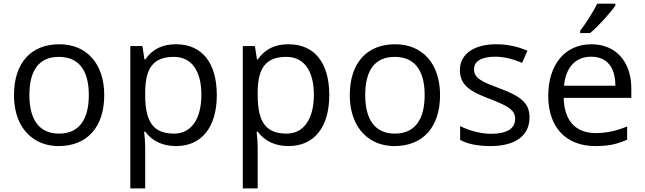

<svg xmlns="http://www.w3.org/2000/svg" viewBox="-20 -786 3512 1046"><path d="M547.9 -268.1C547.9 -438 453.1 -544.9 303.2 -544.9C148.4 -544.9 56.2 -442.4 56.2 -268.1C56.2 -211.9 66.4 -162.6 86.4 -120.6C127 -36.6 204.1 9.8 299.8 9.8C454.6 9.8 547.9 -93.8 547.9 -268.1ZM140.1 -268.1C140.1 -406.2 194.8 -476.1 300.8 -476.1C408.2 -476.1 463.9 -404.3 463.9 -268.1C463.9 -130.9 407.7 -58.1 301.8 -58.1C195.8 -58.1 140.1 -131.3 140.1 -268.1Z M939 9.8C1078.1 9.8 1161.1 -92.3 1161.1 -268.1C1161.1 -443.4 1081.1 -544.9 939 -544.9C867.2 -544.9 812.5 -520.5 771 -461.9H767.1L755.9 -535.2H689.9V240.2H771V20C771 -7.8 769 -37.6 765.1 -68.8H771C810.1 -15.6 869.1 9.8 939 9.8ZM927.2 -476.1C1022.5 -476.1 1077.1 -402.3 1077.1 -269C1077.1 -137.7 1021.5 -58.1 929.2 -58.1C818.4 -58.1 771 -117.7 771 -268.1V-286.1C772.5 -418.5 817.9 -476.1 927.2 -476.1Z M1551.8 9.8C1690.9 9.8 1773.9 -92.3 1773.9 -268.1C1773.9 -443.4 1693.8 -544.9 1551.8 -544.9C1480 -544.9 1425.3 -520.5 1383.8 -461.9H1379.9L1368.7 -535.2H1302.7V240.2H1383.8V20C1383.8 -7.8 1381.8 -37.6 1377.9 -68.8H1383.8C1422.9 -15.6 1481.9 9.8 1551.8 9.8ZM1540 -476.1C1635.3 -476.1 1689.9 -402.3 1689.9 -269C1689.9 -137.7 1634.3 -58.1 1542 -58.1C1431.2 -58.1 1383.8 -117.7 1383.8 -268.1V-286.1C1385.3 -418.5 1430.7 -476.1 1540 -476.1Z M2377.4 -268.1C2377.4 -438 2282.7 -544.9 2132.8 -544.9C1978 -544.9 1885.7 -442.4 1885.7 -268.1C1885.7 -211.9 1896 -162.6 1916 -120.6C1956.5 -36.6 2033.7 9.8 2129.4 9.8C2284.2 9.8 2377.4 -93.8 2377.4 -268.1ZM1969.7 -268.1C1969.7 -406.2 2024.4 -476.1 2130.4 -476.1C2237.8 -476.1 2293.5 -404.3 2293.5 -268.1C2293.5 -130.9 2237.3 -58.1 2131.3 -58.1C2025.4 -58.1 1969.7 -131.3 1969.7 -268.1Z M2864.7 -146C2864.7 -216.8 2829.6 -257.8 2702.6 -304.2C2656.2 -321.3 2625 -334.5 2608.9 -343.8C2576.2 -361.8 2562.5 -380.4 2562.5 -409.2C2562.5 -451.7 2602.1 -477.1 2678.7 -477.1C2722.2 -477.1 2771 -465.8 2824.7 -443.8L2853.5 -509.8C2798.3 -533.2 2742.2 -544.9 2684.6 -544.9C2561 -544.9 2485.4 -491.2 2485.4 -403.8C2485.4 -355 2505.9 -321.3 2547.9 -293.9C2568.8 -279.8 2604 -263.7 2653.8 -245.1C2706.1 -225.1 2741.7 -207.5 2759.8 -192.9C2777.8 -177.7 2786.6 -160.2 2786.6 -139.2C2786.6 -84 2739.3 -57.1 2654.8 -57.1C2600.1 -57.1 2538.1 -73.2 2486.8 -99.1V-23.9C2526.4 -1.5 2582 9.8 2652.8 9.8C2787.1 9.8 2864.7 -46.4 2864.7 -146Z M3140.6 -606H3194.8C3236.3 -639.6 3303.7 -713.4 3332.5 -755.9V-766.1H3233.9C3212.9 -723.6 3171.9 -658.7 3140.6 -618.2ZM3222.7 9.8C3294.9 9.8 3339.4 0 3396.5 -24.9V-97.2C3340.3 -73.2 3283.2 -61 3225.6 -61C3116.2 -61 3054.2 -127.4 3050.8 -252.9H3419.4V-304.2C3419.4 -448.7 3335.9 -544.9 3201.7 -544.9C3058.6 -544.9 2966.8 -435.5 2966.8 -263.2C2966.8 -91.8 3064.5 9.8 3222.7 9.8ZM3200.7 -477.1C3285.2 -477.1 3332.5 -420.9 3332.5 -318.8H3052.7C3062 -418 3114.7 -477.1 3200.7 -477.1Z"/></svg>

Font: Open Sans
Style: Regular
Weight: 400
Foundry: Ascender Corporation
Version: Version 1.100;PS 001.100;hotconv 1.0.88;makeotf.lib2.5.64775